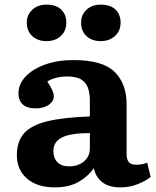

<svg xmlns="http://www.w3.org/2000/svg" viewBox="-20 -797 676 831"><path d="M217 14Q141 14 97 -24Q53 -62 53 -125Q53 -186 85 -221Q117 -256 186.5 -272.5Q256 -289 369 -293V-361Q369 -391 361.5 -414.5Q354 -438 333 -452Q312 -466 271 -466Q245 -466 222 -460Q199 -454 185 -444Q200 -421 206.5 -406Q213 -391 213 -382Q213 -359 191.5 -343.5Q170 -328 134 -328Q97 -328 78.5 -345Q60 -362 60 -393Q60 -433 90.5 -465.5Q121 -498 175 -517.5Q229 -537 298 -537Q424 -537 476 -486Q528 -435 528 -345V-129Q528 -108 537 -96Q546 -84 570 -84Q583 -84 594 -86Q605 -88 617 -93L632 -31Q611 -14 576 0Q541 14 502 14Q451 14 422.5 -8.5Q394 -31 386 -69Q362 -34 320.5 -10Q279 14 217 14ZM279 -77Q318 -77 343.5 -98.5Q369 -120 369 -155V-221Q287 -221 249 -202.5Q211 -184 211 -143Q211 -113 228.5 -95Q246 -77 279 -77ZM416 -619Q378 -619 354.5 -640.5Q331 -662 331 -699Q331 -733 354.5 -755Q378 -777 416 -777Q458 -777 480 -755.5Q502 -734 502 -699Q502 -663 477.5 -641Q453 -619 416 -619ZM181 -619Q144 -619 120 -640.5Q96 -662 96 -699Q96 -733 120 -755Q144 -777 181 -777Q223 -777 245 -755.5Q267 -734 267 -699Q267 -663 243 -641Q219 -619 181 -619Z"/></svg>

Font: Literata 7pt
Style: Bold
Weight: 700
Designer: Latin by Veronika Burian and Jose Scaglione. Greek by Irene Vlachou. Cyrillic by Vera Evstafieva.
Foundry: TypeTogether
Version: Version 3.002